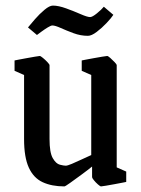

<svg xmlns="http://www.w3.org/2000/svg" viewBox="-20 -657 505 686"><path d="M210 9Q165 9 132.5 -6Q100 -21 83 -58Q66 -95 66 -160V-389L32 -404V-441Q32 -441 44.5 -443.5Q57 -446 74 -449Q91 -452 105 -454.5Q119 -457 122 -457Q125 -457 133.5 -450Q142 -443 149.5 -435Q157 -427 157 -424V-160Q157 -112 168.5 -92Q180 -72 194 -68.5Q208 -65 215 -65Q221 -65 236.5 -71.5Q252 -78 271 -87Q290 -96 306 -103V-389L272 -404V-441Q272 -441 284.5 -443.5Q297 -446 314 -449Q331 -452 345.5 -454.5Q360 -457 363 -457Q366 -457 374 -450Q382 -443 389.5 -435Q397 -427 397 -424V-59L431 -44V-7Q431 -7 418.5 -4.5Q406 -2 389.5 1Q373 4 358.5 6.5Q344 9 341 9Q338 9 330 2Q322 -5 315.5 -13Q309 -21 309 -24V-62Q293 -49 270.5 -32.5Q248 -16 230.5 -3.5Q213 9 210 9ZM294 -529Q268 -529 242.5 -538.5Q217 -548 197 -557Q177 -566 167 -566Q162 -566 150.5 -559Q139 -552 127.5 -543.5Q116 -535 112 -532L80 -559Q89 -570 105 -588.5Q121 -607 139 -622Q157 -637 169 -637Q189 -637 216.5 -627Q244 -617 268 -606.5Q292 -596 302 -596Q310 -596 326.5 -609.5Q343 -623 351 -633L385 -604Q378 -593 361 -575Q344 -557 325.5 -543Q307 -529 294 -529Z"/></svg>

Font: Grenze Gotisch
Style: Regular
Weight: 400
Designer: Renata Polastri
Foundry: Omnibus-Type
Version: Version 1.001